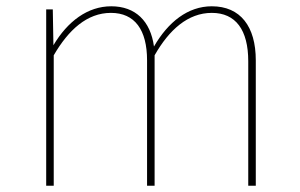

<svg xmlns="http://www.w3.org/2000/svg" viewBox="-20 -591 956 611"><path d="M654 -571C578 -571 515 -521 470 -443C459 -524 411 -571 334 -571C259 -571 195 -523 150 -447L148 -561H127V0H151V-415C198 -496 257 -550 333 -550C409 -550 448 -496 448 -399V0H472V-415C518 -496 578 -550 654 -550C730 -550 770 -496 770 -396V0H794V-399C794 -507 745 -571 654 -571Z"/></svg>

Font: Glow Sans SC Normal Thin
Style: Regular
Weight: 100
Designer: Ryoko NISHIZUKA (kana, bopomofo & ideographs); Paul D. Hunt (Latin, Greek & Cyrillic); Sandoll Communications, Soo-young
Version: Version 0.93